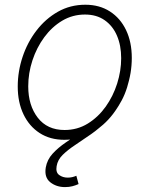

<svg xmlns="http://www.w3.org/2000/svg" viewBox="-20 -573 626 803"><path d="M249 11.7Q189.5 11.7 145.8 -16.6Q102.1 -44.9 78.1 -95.2Q54.2 -145.5 54.2 -210.9Q54.2 -274.4 74.5 -335.2Q94.7 -396 132.6 -445.3Q170.4 -494.6 222.2 -523.9Q273.9 -553.2 336.9 -553.2Q396 -553.2 439.7 -525.1Q483.4 -497.1 507.3 -447Q531.2 -397 531.2 -330.6Q531.2 -267.6 510.7 -206.5Q490.2 -145.5 452.6 -96.2Q415 -46.9 363.3 -17.6Q311.5 11.7 249 11.7ZM250 -29.3Q303.7 -29.3 347.2 -56.2Q390.6 -83 421.9 -126.7Q453.1 -170.4 470 -223.6Q486.8 -276.9 486.8 -329.6Q486.8 -382.8 469.2 -423.8Q451.7 -464.8 417.7 -488.5Q383.8 -512.2 335.4 -512.2Q283.7 -512.2 240.5 -486.6Q197.3 -460.9 165.3 -417.5Q133.3 -374 115.7 -320.6Q98.1 -267.1 98.1 -211.9Q98.1 -132.3 137.9 -80.8Q177.7 -29.3 250 -29.3ZM252 209.5Q215.8 209.5 190.2 189.2Q164.6 168.9 171.4 127.4Q177.2 94.7 200 69.8Q222.7 44.9 255.6 22.5Q288.6 0 325.7 -25.4Q362.8 -50.8 397.7 -83.7Q432.6 -116.7 458.5 -162.1Q484.4 -207.5 495.1 -271H526.4Q515.1 -202.1 489.3 -153.6Q463.4 -105 429.9 -70.8Q396.5 -36.6 361.1 -12Q325.7 12.7 294.7 33.2Q263.7 53.7 242.4 74.5Q221.2 95.2 216.8 122.1Q212.4 147.9 227.5 158.9Q242.7 169.9 263.2 169.9Q273.4 169.9 282.5 167.7Q291.5 165.5 299.3 162.1L308.6 196.8Q296.9 202.1 283 205.8Q269 209.5 252 209.5Z"/></svg>

Font: Inter ExtraLight
Style: Italic
Weight: 250
Italic angle: -9.3988°
Designer: Rasmus Andersson
Foundry: rsms
Version: Version 4.001;git-66647c0bb